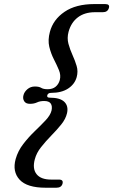

<svg xmlns="http://www.w3.org/2000/svg" viewBox="-20 -774 543 920"><path d="M206.5 -317.5Q203.5 -306 218 -306Q268.5 -306 288.8 -285.5Q309 -265 301 -231Q294.5 -203.5 273 -177Q251.5 -150.5 225.2 -123.8Q199 -97 177 -69.2Q155 -41.5 147 -11.5Q134.5 34 155 60.2Q175.5 86.5 225 86.5H262.5Q285 86.5 279.5 106.5Q274 125.5 250.5 125.5H198.5Q109.5 125.5 74 87Q38.5 48.5 55 -12Q66 -51 91.5 -84Q117 -117 146.2 -145Q175.5 -173 198.5 -197.5Q221.5 -222 227 -244.5Q231.5 -265.5 223.2 -277.8Q215 -290 191.5 -290Q171.5 -290 157.2 -283.2Q143 -276.5 123.5 -276.5Q103.5 -276.5 95.8 -289.2Q88 -302 92.5 -318Q96.5 -334 111.5 -346.8Q126.5 -359.5 147 -359.5Q167 -359.5 177.5 -353Q188 -346.5 208.5 -346.5Q232 -346.5 246.5 -358.5Q261 -370.5 266.5 -390.5Q272.5 -413.5 262.5 -437.8Q252.5 -462 238.2 -489.8Q224 -517.5 216.2 -549.8Q208.5 -582 219 -621Q234.5 -680 289 -717.2Q343.5 -754.5 432 -754.5H484Q508 -754.5 501.5 -735Q495.5 -715.5 472.5 -715.5H435Q385.5 -715.5 353 -690.8Q320.5 -666 308.5 -621.5Q300.5 -591.5 308 -564Q315.5 -536.5 327.5 -510.2Q339.5 -484 347.2 -458Q355 -432 347.5 -404.5Q338 -370.5 306.5 -349.8Q275 -329 224.5 -329Q210 -329 206.5 -317.5Z"/></svg>

Font: Fraunces 9pt S000
Style: Italic
Weight: 400
Italic angle: -16°
Version: Version 1.000; ttfautohint (v1.8.3)